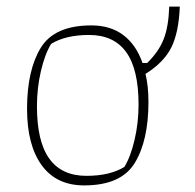

<svg xmlns="http://www.w3.org/2000/svg" viewBox="-20 -558 590 582"><path d="M62 -228Q62 -345 103.5 -413Q145 -481 257 -481Q315 -481 354 -451.5Q393 -422 412 -367H426Q461 -401 476 -439Q491 -477 493 -538H525Q522 -460 499.5 -414.5Q477 -369 421 -334Q430 -297 430 -249Q430 -132 388.5 -64Q347 4 235 4Q151 4 106.5 -57Q62 -118 62 -228ZM357 -52Q376 -83 388 -134.5Q400 -186 400 -241Q400 -348 362.5 -400Q325 -452 250 -452Q179 -452 135 -425Q116 -394 104 -342.5Q92 -291 92 -236Q92 -129 129.5 -77Q167 -25 242 -25Q313 -25 357 -52Z"/></svg>

Font: Athiti ExtraLight
Style: Regular
Weight: 275
Designer: CadsonDemak Team
Foundry: CadsonDemak
Version: Version 1.033